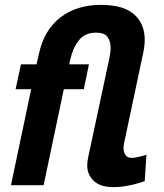

<svg xmlns="http://www.w3.org/2000/svg" viewBox="-20 -760 673 788"><path d="M446 8Q392 8 365 -17.5Q338 -43 338 -81Q338 -96 342 -115L428 -517Q434 -544 434 -564Q434 -590 421.5 -608Q409 -626 374 -626Q329 -626 304 -595Q279 -564 268 -514L264 -496H345L324 -394H242L159 0H25L108 -394H44L66 -496H130L140 -540Q161 -637 228 -688.5Q295 -740 394 -740Q487 -740 530.5 -701Q574 -662 574 -597Q574 -572 568 -544L489 -171Q488 -166 487.5 -162Q487 -158 487 -153Q487 -137 494.5 -124.5Q502 -112 521 -112Q529 -112 539.5 -114Q550 -116 559 -118.5Q568 -121 574.5 -123Q581 -125 581 -125L574 -17Q573 -16 561 -12Q549 -8 531 -3.5Q513 1 490.5 4.5Q468 8 446 8Z"/></svg>

Font: PTCRaleway
Style: Bold Italic
Weight: 700
Italic angle: -12°
Designer: Matt McInerney, Pablo Impallari, Rodrigo Fuenzalida
Foundry: Matt McInerney, Pablo Impallari, Rodrigo Fuenzalida
Version: Version 3.000g; ttfautohint (v1.5) -l 8 -r 28 -G 28 -x 14 -D